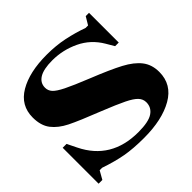

<svg xmlns="http://www.w3.org/2000/svg" viewBox="-186 -951 1160 1160"><g transform="rotate(-45 393.5 -371.5)"><path d="M93 -231 63 -292H30V15H62L92 -38H113Q195 -10 261.5 2Q328 14 420 14Q575 14 671 -41Q767 -96 767 -203Q767 -266 733.5 -309Q700 -352 634 -387Q568 -422 443 -472Q341 -513 293 -537Q245 -561 228 -580Q211 -599 211 -624Q211 -665 247.5 -687.5Q284 -710 359 -710Q448 -710 529.5 -671.5Q611 -633 658 -553L688 -502H719V-756H691L661 -706H640Q576 -729 507.5 -743.5Q439 -758 359 -758Q211 -758 121 -705Q31 -652 31 -549Q31 -480 63.5 -438Q96 -396 155 -366.5Q214 -337 352 -283Q447 -245 495 -221.5Q543 -198 562.5 -177Q582 -156 582 -129Q582 -85 545 -60Q508 -35 420 -35Q189 -35 93 -231Z"/></g></svg>

Font: FFF_Oezguer-Guendem
Style: Bold
Weight: 700
Designer: bBox Type GmbH
Foundry: bBox Type GmbH
Version: Version 1.004